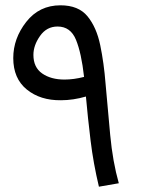

<svg xmlns="http://www.w3.org/2000/svg" viewBox="-20 -699 531 724"><path d="M428 -8Q405 -89 395.5 -190.5Q386 -292 378 -384Q372 -461 358 -528.5Q344 -596 310 -637.5Q276 -679 208 -679Q128 -679 79 -616.5Q30 -554 30 -480Q30 -403 81 -361.5Q132 -320 210 -321Q256 -321 304 -335Q311 -256 321.5 -169.5Q332 -83 353 5ZM106 -492Q106 -528 131 -563.5Q156 -599 197 -599Q246 -599 266.5 -549Q287 -499 297 -409Q258 -399 223 -399Q172 -399 139 -422Q106 -445 106 -492Z"/></svg>

Font: Noto Sans Arabic UI
Style: Regular
Weight: 400
Designer: Nadine Chahine - Monotype Design Team
Foundry: Monotype Imaging Inc.
Version: Version 1.900